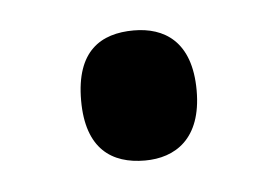

<svg xmlns="http://www.w3.org/2000/svg" viewBox="-27 -454 285 197"><g transform="rotate(-5 115.5 -356.0)"><path d="M116 -289C147 -289 175 -306 175 -356C175 -407 147 -423 116 -423C82 -423 56 -407 56 -356C56 -306 82 -289 116 -289Z"/></g></svg>

Font: Noto Serif Bengali Condensed Medium
Style: Regular
Weight: 500
Width: 3
Designer: Juan Bruce, Universal Thirst, Indian Type Foundry and the Monotype Design Team.
Foundry: Monotype Imaging Inc.
Version: Version 2.003